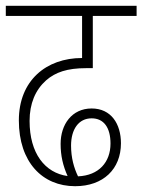

<svg xmlns="http://www.w3.org/2000/svg" viewBox="-20 -642 491 662"><path d="M239 0C336 0 397 -59 397 -148C397 -215 363 -268 296 -268C228 -268 189 -213 189 -146C189 -105 197 -71 213 -35C135 -46 82 -113 82 -225C82 -285 102 -332 139 -365C171 -393 212 -407 277 -407H300V-587H451V-622H0V-587H263V-442C139 -442 45 -364 45 -227C45 -83 126 0 239 0ZM225 -140C225 -196 251 -234 296 -234C338 -234 361 -202 361 -147C361 -83 321 -37 249 -34C235 -63 225 -98 225 -140Z"/></svg>

Font: Noto Sans Devanagari UI Condensed ExtraLight
Style: Regular
Weight: 200
Width: 3
Designer: Jelle Bosma - Monotype Design Team
Foundry: Monotype Imaging Inc.
Version: Version 2.004